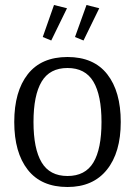

<svg xmlns="http://www.w3.org/2000/svg" viewBox="-20 -738 541 768"><path d="M185 -576 151 -590 196 -718 248 -705ZM314 -576 280 -590 326 -718 377 -705ZM250 10Q145 10 91 -59Q37 -128 37 -250Q37 -372 91 -441Q145 -510 250 -510Q355 -510 409 -441Q463 -372 463 -250Q463 -128 407.5 -59Q352 10 250 10ZM250 -34Q321 -34 353.5 -88Q386 -142 386 -250Q386 -357 353.5 -411.5Q321 -466 250 -466Q179 -466 146.5 -411.5Q114 -357 114 -250Q114 -143 146.5 -88.5Q179 -34 250 -34Z"/></svg>

Font: Arsenal SC
Style: Regular
Weight: 400
Designer: Andrij Shevchenko
Foundry: Stairsfor
Version: Version 2.001; ttfautohint (v1.8.4.7-5d5b)